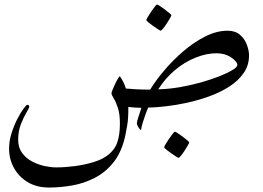

<svg xmlns="http://www.w3.org/2000/svg" viewBox="-20 -488 1174 856"><path d="M1090.3 -240.7Q1090.3 -196.8 1066.4 -162.4Q1042.5 -127.9 1002.7 -102.3Q962.9 -76.7 913.8 -58.8Q864.7 -41 814.2 -30Q763.7 -19 718.3 -13.9Q672.9 -8.8 640.6 -8.3Q636.7 0 629.6 19Q622.6 38.1 616.5 58.3Q610.4 78.6 608.9 91.3Q604.5 91.3 597.4 80.1Q590.3 68.8 590.3 61Q590.3 54.2 597.7 31.5Q605 8.8 610.4 -7.3Q596.7 -7.3 580.1 -8.5Q563.5 -9.8 552.2 -11.2Q552.2 19.5 551 37.4Q549.8 55.2 547.1 71Q544.4 86.9 539.6 111.8Q524.4 186 488.3 232.7Q452.1 279.3 403.6 304.4Q355 329.6 301.5 338.9Q248 348.1 198.7 348.1Q143.6 348.1 103.5 324Q63.5 299.8 42 260.3Q20.5 220.7 20.5 174.3Q20.5 140.1 31.5 105.7Q42.5 71.3 57.1 42.7Q71.8 14.2 84.7 -3.2Q97.7 -20.5 101.1 -20.5Q110.4 -20.5 110.4 -12.7Q110.4 -6.8 98.1 13.4Q85.9 33.7 73.5 64.9Q61 96.2 61 134.8Q61 169.9 78.4 193.6Q95.7 217.3 122.3 231.4Q148.9 245.6 177.7 252Q206.5 258.3 229.5 258.3Q270 258.3 312.5 252.7Q355 247.1 391.8 236.3Q428.7 225.6 451.2 210.4Q488.3 185.5 501.5 150.6Q514.6 115.7 514.6 64Q514.6 19.5 505.4 -7.8Q496.1 -35.2 486.6 -50.3Q477.1 -65.4 477.1 -72.3Q477.1 -76.2 481.9 -88.1Q486.8 -100.1 493.4 -114Q500 -127.9 506.1 -137.9Q512.2 -147.9 514.6 -147.9Q522.9 -135.7 529.8 -122.3Q536.6 -108.9 541 -93.3Q562.5 -91.3 589.6 -89.8Q616.7 -88.4 649.4 -88.4Q673.3 -127.9 711.7 -173.3Q750 -218.8 797.1 -259.3Q844.2 -299.8 895 -325.4Q945.8 -351.1 994.6 -351.1Q1029.3 -351.1 1050.3 -332.5Q1071.3 -314 1080.8 -288.1Q1090.3 -262.2 1090.3 -240.7ZM1038.1 -197.8Q1038.1 -213.4 1010.7 -231.9Q983.4 -250.5 945.3 -250.5Q900.4 -250.5 852.5 -231.4Q804.7 -212.4 761.2 -176.5Q717.8 -140.6 685.5 -89.8Q731 -90.8 780 -99.1Q829.1 -107.4 875 -120.4Q920.9 -133.3 957.8 -147.9Q994.6 -162.6 1016.4 -175.8Q1038.1 -189 1038.1 -197.8ZM744.1 -420.4Q744.1 -418 738 -407Q731.9 -396 723.4 -383.1Q714.8 -370.1 707 -360.6Q699.2 -351.1 696.3 -351.1Q694.8 -351.1 684.8 -357.4Q674.8 -363.8 662.6 -372.3Q650.4 -380.9 641.4 -388.4Q632.3 -396 632.3 -398.4Q632.3 -401.4 638.7 -412.1Q645 -422.9 653.8 -435.8Q662.6 -448.7 670.2 -458.3Q677.7 -467.8 679.7 -467.8Q682.6 -467.8 692.9 -461.2Q703.1 -454.6 714.8 -445.8Q726.6 -437 735.4 -429.4Q744.1 -421.9 744.1 -420.4ZM823.7 146.5Q823.7 148.9 817.6 159.9Q811.5 170.9 803 183.8Q794.4 196.8 786.6 206.3Q778.8 215.8 775.9 215.8Q774.4 215.8 764.4 209.5Q754.4 203.1 742.2 194.6Q730 186 720.9 178.5Q711.9 170.9 711.9 168.5Q711.9 165.5 718.3 154.8Q724.6 144 733.4 131.1Q742.2 118.2 749.8 108.6Q757.3 99.1 759.3 99.1Q762.2 99.1 772.5 105.7Q782.7 112.3 794.4 121.1Q806.2 129.9 814.9 137.5Q823.7 145 823.7 146.5Z"/></svg>

Font: Rohingya Solluk
Style: Regular
Weight: 400
Designer: SIL International
Foundry: SIL International
Version: Version 1.001